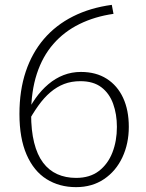

<svg xmlns="http://www.w3.org/2000/svg" viewBox="-20 -760 600 790"><path d="M447 -703 440 -740Q351 -728 280.5 -692.5Q210 -657 161 -600Q112 -543 86 -465.5Q60 -388 60 -291Q60 -191 89.5 -123.5Q119 -56 171.5 -23Q224 10 293 10Q359 10 408 -23Q457 -56 483.5 -112.5Q510 -169 510 -238Q510 -307 486.5 -357.5Q463 -408 419 -436Q375 -464 313 -464Q275 -464 241.5 -451Q208 -438 179 -413.5Q150 -389 126.5 -356Q103 -323 85 -282L91 -250Q114 -292 137.5 -325Q161 -358 187.5 -380.5Q214 -403 244 -414.5Q274 -426 311 -426Q364 -426 397 -401Q430 -376 445.5 -333Q461 -290 461 -238Q461 -180 442.5 -132.5Q424 -85 387 -56.5Q350 -28 293 -28Q250 -28 215.5 -43.5Q181 -59 157 -91Q133 -123 120.5 -173Q108 -223 108 -291Q108 -384 131.5 -456Q155 -528 199.5 -579Q244 -630 307 -661Q370 -692 447 -703Z"/></svg>

Font: Roboto Serif 20pt Thin
Style: Regular
Weight: 250
Version: Version 1.008